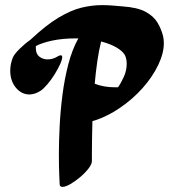

<svg xmlns="http://www.w3.org/2000/svg" viewBox="-20 -729 670 750"><path d="M339 -100Q339 -88 326 -71Q313 -54 293.5 -37.5Q274 -21 255 -10Q236 1 224 1Q213 1 213 -10Q213 -12 211.5 -44.5Q210 -77 210 -127Q210 -176 213 -236Q216 -296 224 -358.5Q232 -421 247 -478.5Q262 -536 286 -579H273Q225 -579 184.5 -570.5Q144 -562 120 -549Q120 -545 120 -541Q120 -518 134 -507.5Q148 -497 165 -497Q187 -497 204 -508Q212 -513 217 -513Q223 -513 223 -506Q223 -496 214.5 -477.5Q206 -459 193 -438Q180 -417 165 -399.5Q150 -382 138 -374Q127 -367 116 -363.5Q105 -360 95 -360Q64 -360 42 -386.5Q20 -413 20 -453Q20 -478 30 -504Q36 -518 57.5 -539Q79 -560 98 -573Q160 -631 208.5 -660Q257 -689 298 -699Q339 -709 378 -709Q398 -709 418 -707.5Q438 -706 459 -704Q517 -700 548.5 -683Q580 -666 595 -641Q610 -616 617 -588Q620 -575 620 -560Q620 -521 598 -475Q576 -429 537 -385Q498 -341 446 -306Q434 -298 424 -292Q377 -265 341 -256Q340 -217 339.5 -184.5Q339 -152 339 -131ZM471 -506Q466 -524 440 -540.5Q414 -557 375 -567Q366 -531 360 -489Q354 -447 350 -402Q367 -395 387.5 -391.5Q408 -388 429 -388Q435 -388 441 -388Q453 -405 464 -429.5Q475 -454 475 -481Q475 -494 471 -506Z"/></svg>

Font: Ga Maamli
Style: Regular
Weight: 400
Designer: Afotey Clement Nii Odai, Ama Asantewa Diaka, David Abbey-Thompson
Foundry: Sorkin Type Co.
Version: Version 1.000; ttfautohint (v1.8.4.7-5d5b)